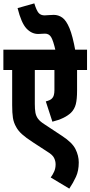

<svg xmlns="http://www.w3.org/2000/svg" viewBox="-20 -916 535 1136"><path d="M495 -502H436V-380Q436 -329 428.5 -299.5Q421 -270 400 -249Q363 -214 290 -196L251 -316Q263 -319 273 -323.5Q283 -328 288 -334Q302 -347 302 -383V-502H186V-301Q186 -270 189.5 -250Q193 -230 204.5 -214Q216 -198 241 -182L347 -112Q407 -73 426.5 -34Q446 5 446 45Q446 94 429.5 130Q413 166 390 200L280 134Q292 118 300.5 99Q309 80 309 56Q309 37 300 18.5Q291 0 261 -18L175 -74Q132 -102 110 -122Q88 -142 76 -164Q61 -190 56.5 -218.5Q52 -247 52 -294V-502H0V-622H495ZM309 -615Q295 -676 282.5 -696.5Q270 -717 246 -717Q238 -717 226 -716Q214 -715 206 -715Q167 -715 136.5 -747.5Q106 -780 84 -868L183 -896Q196 -854 208.5 -839.5Q221 -825 244 -825Q254 -825 267 -826.5Q280 -828 298 -828Q326 -828 349 -811.5Q372 -795 391 -749.5Q410 -704 426 -615Z"/></svg>

Font: Noto Sans ExtraCondensed ExtraBold
Style: Regular
Weight: 800
Width: 2
Designer: Monotype Design Team
Foundry: Monotype Imaging Inc.
Version: Version 2.013; ttfautohint (v1.8.4.7-5d5b)